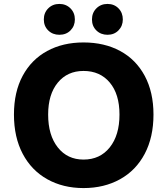

<svg xmlns="http://www.w3.org/2000/svg" viewBox="-20 -944 851 977"><path d="M51 -361Q51 -476 95.5 -558.5Q140 -641 220 -684.5Q300 -728 405 -728Q511 -728 591.5 -684.5Q672 -641 716.5 -558Q761 -475 761 -361Q761 -246 716.5 -161.5Q672 -77 591 -32Q510 13 405 13Q301 13 220.5 -32Q140 -77 95.5 -161.5Q51 -246 51 -361ZM588 -361Q588 -465 538.5 -524Q489 -583 405 -583Q323 -583 274 -523.5Q225 -464 225 -361Q225 -256 274 -194Q323 -132 405 -132Q489 -132 538.5 -194Q588 -256 588 -361ZM448 -845Q448 -879 470.5 -901.5Q493 -924 527 -924Q561 -924 583 -901.5Q605 -879 605 -845Q605 -812 583 -789.5Q561 -767 527 -767Q493 -767 470.5 -789Q448 -811 448 -845ZM203 -845Q203 -879 225.5 -901.5Q248 -924 282 -924Q316 -924 338.5 -901.5Q361 -879 361 -845Q361 -812 339 -789.5Q317 -767 282 -767Q248 -767 225.5 -789Q203 -811 203 -845Z"/></svg>

Font: Nebula Sans Bold
Style: Regular
Weight: 700
Designer: Paul D. Hunt for Adobe (as Source Sans)
Foundry: Nebula Entertainment & Broadcasting LLC
Version: Version 1.010